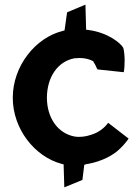

<svg xmlns="http://www.w3.org/2000/svg" viewBox="-20 -707 593 827"><path d="M35 -286C35 -152 129 -32 246 -1L254 1L257 100L335 68L343 3L349 1C354 -1 357 -1 358 -1H359C420 -12 470 -40 495 -65C512 -81 525 -97 534 -110L446 -178C429 -155 403 -135 371 -126C351 -119 325 -115 301 -119C231 -132 182 -197 182 -287C183 -377 230 -443 301 -456H302C331 -459 357 -456 380 -444L382 -443L383 -440C388 -433 391 -426 394 -420V-419L400 -408L513 -396C518 -420 519 -471 511 -501C500 -521 445 -567 360 -578L351 -579L348 -687L269 -654L258 -576L251 -574C132 -545 35 -422 35 -286Z"/></svg>

Font: Rabbid Highway Sign IV
Style: Obl
Weight: 400
Foundry: Cannot Into Space Fonts
Version: Version 0.277